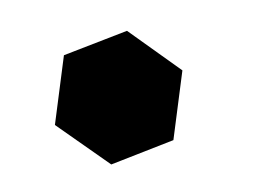

<svg xmlns="http://www.w3.org/2000/svg" viewBox="-27 -158 294 204"><g transform="rotate(-5 119.5 -56.0)"><path d="M114 -126 169 -79 153 -6 85 14 29 -33 45 -106Z"/></g></svg>

Font: Poltawski Nowy Medium
Style: Italic
Weight: 500
Italic angle: -12°
Version: Version 1.001;gftools[0.9.25]